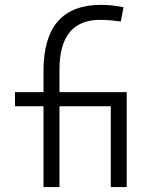

<svg xmlns="http://www.w3.org/2000/svg" viewBox="-20 -762 626 782"><path d="M157.2 0V-329.1H41V-386.7H157.2V-473.6Q157.2 -742.2 391.1 -742.2Q439 -742.2 482.9 -732.4L472.2 -674.3Q423.8 -681.2 388.2 -681.2Q222.2 -681.2 222.2 -478.5V-386.7H496.1V0H431.2V-329.1H222.2V0Z"/></svg>

Font: CaskaydiaMono NF Light
Style: Regular
Weight: 300
Designer: Aaron Bell
Foundry: Saja Typeworks
Version: Version 2111.001; ttfautohint (v1.8.4);Nerd Fonts 3.1.1